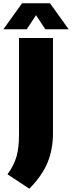

<svg xmlns="http://www.w3.org/2000/svg" viewBox="-66 -971 437 1167"><path d="M-20.5 88.5Q19.5 33.5 34.5 -20Q49.5 -73.5 49.5 -152.5V-740H256V-160.5Q256 -63.5 223.2 16.5Q190.5 96.5 112.5 176ZM351.5 -793H209.5L153 -879L96.5 -793H-45.5L68 -951H238Z"/></svg>

Font: Encode Sans SemiCondensed Black
Style: Regular
Weight: 900
Width: 4
Designer: Multiple Designers
Foundry: Impallari Type
Version: Version 2.000